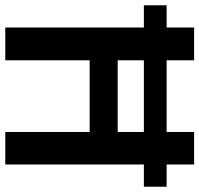

<svg xmlns="http://www.w3.org/2000/svg" viewBox="-35 -813 754 726"><g transform="rotate(90 342.0 -450.0)"><path d="M83 -93V-617H-1V-703H83V-807H207V-703H478V-807H601V-703H685V-617H601V-93H478V-412H207V-93ZM207 -518H478V-617H207Z"/></g></svg>

Font: Noto Sans Telugu UI SemiCondensed SemiBold
Style: Regular
Weight: 600
Width: 4
Designer: Jelle Bosma - Monotype Design Team
Foundry: Monotype Imaging Inc.
Version: Version 2.005; ttfautohint (v1.8.4.7-5d5b)